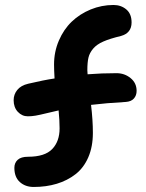

<svg xmlns="http://www.w3.org/2000/svg" viewBox="-20 -700 582 763"><path d="M113.8 43Q80.6 43 58.8 23.4Q37.1 3.9 37.1 -33.2Q37.1 -52.7 50.3 -64.9Q63.5 -77.1 91.8 -77.1Q158.2 -77.1 187.5 -107.7Q216.8 -138.2 216.8 -189.9Q216.8 -221.2 212.9 -261.2Q194.3 -257.3 165.8 -250.2Q137.2 -243.2 121.6 -240.5Q106 -237.8 90.8 -237.8Q67.4 -237.8 50.8 -255.6Q34.2 -273.4 34.2 -301.8Q34.2 -324.7 48.6 -342.5Q63 -360.4 91.8 -367.2Q153.8 -381.8 196.8 -388.2Q194.8 -422.4 194.8 -443.8Q194.8 -494.1 213.9 -538.6Q232.9 -583 264.9 -613.8Q296.9 -644.5 340.3 -662.4Q383.8 -680.2 431.2 -680.2Q460.9 -680.2 481.9 -662.6Q502.9 -645 502.9 -610.8Q502.9 -568.8 460.9 -557.1Q416.5 -546.4 390.4 -534.9Q364.3 -523.4 350.1 -506.6Q335.9 -489.7 331.5 -470.9Q327.1 -452.1 327.1 -420.9Q327.1 -418 327.6 -412.6Q328.1 -407.2 328.1 -404.8Q383.8 -409.2 442.9 -409.2Q475.1 -409.2 499 -389.6Q522.9 -370.1 522.9 -338.9Q522.9 -320.8 512.2 -308.6Q501.5 -296.4 480 -294.9Q401.9 -290.5 341.8 -283.2Q349.1 -222.7 349.1 -171.9Q349.1 -116.7 330.8 -74.7Q312.5 -32.7 280 -7.6Q247.6 17.6 205.6 30.3Q163.6 43 113.8 43Z"/></svg>

Font: Shantell Sans Irregular Bouncy
Style: Regular
Weight: 600
Designer: Stephen Nixon, Anya Danilova, Shantell Martin
Foundry: Arrow Type
Version: Version 1.006;[9816181b4]